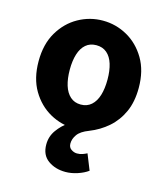

<svg xmlns="http://www.w3.org/2000/svg" viewBox="-109 -592 773 895"><g transform="rotate(15 277.5 -144.5)"><path d="M289.9 218.6Q240.7 218.6 205.8 193.6Q170.9 168.5 170.9 117.8Q170.9 78.7 193.3 47.7Q215.6 16.7 244.8 -2.4L277.5 12Q214.8 12 159.7 -18.7Q104.6 -49.5 70.2 -107.5Q35.9 -165.6 35.9 -247.9Q35.9 -330.4 70.2 -388.5Q104.6 -446.7 159.7 -477.4Q214.8 -508.1 277.5 -508.1Q340.3 -508.1 395.3 -477.4Q450.3 -446.7 484.8 -388.5Q519.2 -330.4 519.2 -247.9Q519.2 -181.1 496.9 -131.7Q474.6 -82.4 435.8 -48.5Q397 -14.6 347.2 4.9Q308.6 19.5 293.5 40.7Q278.4 61.8 278.4 84.4Q278.4 103.1 291.8 112.2Q305.3 121.4 319.9 121.4Q334.4 121.4 346 117.2Q357.6 113 367.3 108L397.8 184Q377.6 198.9 347.7 208.8Q317.8 218.6 289.9 218.6ZM277.5 -103.3Q307.9 -103.3 328.3 -121.5Q348.7 -139.6 358.6 -171.8Q368.5 -204.1 368.5 -247.9Q368.5 -290.8 358.6 -322.8Q348.7 -354.7 328.3 -372.1Q307.9 -389.5 277.5 -389.5Q247.1 -389.5 226.8 -372.1Q206.5 -354.7 196.5 -322.8Q186.5 -290.8 186.5 -247.9Q186.5 -204.1 196.5 -171.8Q206.5 -139.6 226.8 -121.5Q247.1 -103.3 277.5 -103.3Z"/></g></svg>

Font: Source Sans 3
Style: Regular
Weight: 200
Designer: Paul D. Hunt
Foundry: Adobe
Version: Version 3.046;hotconv 1.0.118;makeotfexe 2.5.65603